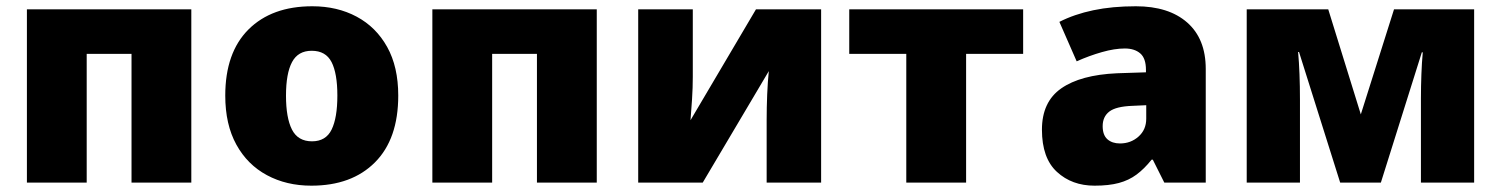

<svg xmlns="http://www.w3.org/2000/svg" viewBox="-20 -583 4792 613"><path d="M590.8 -553.2V0H399.9V-411.1H256.8V0H65.9V-553.2Z M1251.5 -277.8Q1251.5 -139.2 1177.2 -64.7Q1103 9.8 974.1 9.8Q894.5 9.8 832.3 -23.7Q770 -57.1 734.6 -121.3Q699.2 -185.5 699.2 -277.8Q699.2 -415 773.4 -489Q847.7 -563 977.1 -563Q1056.6 -563 1118.7 -529.8Q1180.7 -496.6 1216.1 -433.1Q1251.5 -369.6 1251.5 -277.8ZM893.1 -277.8Q893.1 -207 912.1 -169.4Q931.2 -131.8 976.1 -131.8Q1020.5 -131.8 1038.8 -169.4Q1057.1 -207 1057.1 -277.8Q1057.1 -348.6 1038.6 -384.8Q1020 -420.9 975.1 -420.9Q931.6 -420.9 912.4 -384.8Q893.1 -348.6 893.1 -277.8Z M1885.3 -553.2V0H1694.3V-411.1H1551.3V0H1360.4V-553.2Z M2191.9 -553.2V-337.9Q2191.9 -303.7 2189.5 -266.4Q2187 -229 2184.6 -199.2L2393.6 -553.2H2601.6V0H2427.7V-200.2Q2427.7 -239.3 2429.4 -281.5Q2431.2 -323.7 2434.6 -356L2223.6 0H2017.6V-553.2Z M3246.6 -411.1H3064.5V0H2873.5V-411.1H2691.4V-553.2H3246.6Z M3606.4 -563Q3711.4 -563 3770.5 -511Q3829.6 -459 3829.6 -362.8V0H3697.3L3660.6 -73.2H3656.7Q3633.3 -43.9 3608.6 -25.6Q3584 -7.3 3552.2 1.2Q3520.5 9.8 3474.6 9.8Q3402.3 9.8 3354.5 -34.2Q3306.6 -78.1 3306.6 -168.9Q3306.6 -257.8 3368.2 -300.8Q3429.7 -343.8 3546.4 -349.1L3638.7 -352.1V-359.9Q3638.7 -397 3620.4 -412.6Q3602.1 -428.2 3571.3 -428.2Q3538.6 -428.2 3498.3 -416.7Q3458 -405.3 3417.5 -387.2L3362.3 -513.2Q3410.2 -537.6 3470.7 -550.3Q3531.2 -563 3606.4 -563ZM3639.6 -247.1 3595.7 -245.1Q3543 -243.2 3521.7 -226.8Q3500.5 -210.4 3500.5 -180.2Q3500.5 -151.9 3515.6 -138.4Q3530.8 -125 3555.7 -125Q3590.3 -125 3615 -147Q3639.6 -168.9 3639.6 -204.1Z M4686.5 -553.2V0H4516.6V-268.1Q4516.6 -307.6 4518.1 -345.7Q4519.5 -383.8 4522.5 -416H4519.5L4388.7 0H4258.8L4127.4 -417H4124.5Q4130.4 -351.1 4130.4 -264.2V0H3960.4V-553.2H4220.7L4324.7 -217.8L4430.7 -553.2Z"/></svg>

Font: Open Sans ExtraBold
Style: Regular
Weight: 800
Designer: Monotype Design Team
Foundry: Monotype Imaging Inc.
Version: Version 3.003; ttfautohint (v1.8.4)